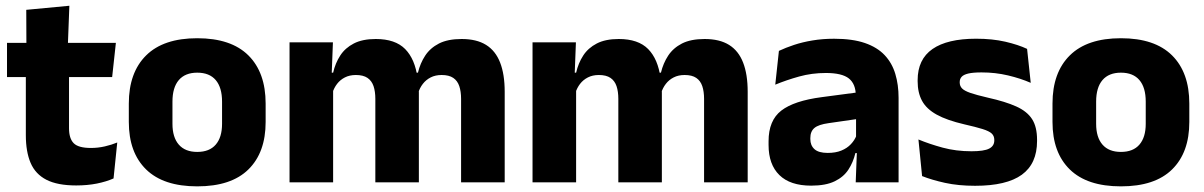

<svg xmlns="http://www.w3.org/2000/svg" viewBox="-20 -640 4228 674"><path d="M247.5 11Q182 11 143.2 -8.8Q104.4 -28.6 87.5 -68Q70.7 -107.4 70.7 -165.5V-440.1H222.3V-189.9Q222.3 -153.9 238.7 -137.3Q255 -120.6 299.3 -120.6Q324.1 -120.6 348 -126.1Q371.9 -131.6 391.6 -139.8L378.6 -13.6Q353.2 -2.3 319.9 4.4Q286.7 11 247.5 11ZM4.6 -369.5V-489.6H386.8L373.7 -369.5ZM72.7 -478.7 72.2 -605.5 223.5 -619.8 218.1 -478.7Z M672.4 14.2Q553.7 14.2 492.9 -45.2Q432.2 -104.6 432.2 -211.9V-276.5Q432.2 -385.4 493.1 -445.6Q554 -505.8 672.4 -505.8Q791.2 -505.8 851.9 -445.6Q912.5 -385.4 912.5 -276.5V-211.9Q912.5 -104.6 852 -45.2Q791.6 14.2 672.4 14.2ZM672.4 -106.7Q715.2 -106.7 737.3 -132.3Q759.5 -157.9 759.5 -205.5V-283.2Q759.5 -332.8 737.3 -358.9Q715.2 -384.9 672.4 -384.9Q630 -384.9 607.7 -358.9Q585.4 -332.8 585.4 -283.2V-205.5Q585.4 -157.9 607.7 -132.3Q630 -106.7 672.4 -106.7Z M1598.6 0V-293Q1598.6 -318.8 1592.3 -337.6Q1586 -356.4 1571.2 -366.5Q1556.3 -376.7 1530.5 -376.7Q1508.3 -376.7 1491.8 -368.2Q1475.3 -359.8 1464.4 -345.6Q1453.4 -331.4 1448 -313.5L1433.3 -385H1447.2Q1455.1 -418 1472.6 -444.7Q1490.1 -471.4 1521 -487.3Q1552 -503.1 1600.4 -503.1Q1653 -503.1 1686.3 -482.4Q1719.6 -461.7 1735.6 -420.4Q1751.7 -379.2 1751.7 -317.6V0ZM996.4 0V-491.4H1148.7L1143.6 -359.2L1149.4 -354.2V0ZM1297.6 0V-293Q1297.6 -318.8 1291.3 -337.6Q1284.9 -356.4 1270.1 -366.5Q1255.2 -376.7 1229.4 -376.7Q1207.2 -376.7 1190.7 -368.2Q1174.2 -359.8 1163.3 -345.6Q1152.4 -331.4 1146.9 -313.5L1123.3 -385H1149.5Q1157.1 -418.5 1174.4 -445.1Q1191.6 -471.7 1222.1 -487.4Q1252.6 -503.1 1299.1 -503.1Q1367.5 -503.1 1402.3 -467.8Q1437.1 -432.4 1445.8 -365.4Q1447.3 -355.6 1448.9 -341.2Q1450.4 -326.7 1450.4 -315.2V0Z M2451.6 0V-293Q2451.6 -318.8 2445.3 -337.6Q2439 -356.4 2424.2 -366.5Q2409.3 -376.7 2383.5 -376.7Q2361.3 -376.7 2344.8 -368.2Q2328.3 -359.8 2317.4 -345.6Q2306.4 -331.4 2301 -313.5L2286.3 -385H2300.2Q2308.1 -418 2325.6 -444.7Q2343.1 -471.4 2374 -487.3Q2405 -503.1 2453.4 -503.1Q2506 -503.1 2539.3 -482.4Q2572.6 -461.7 2588.6 -420.4Q2604.7 -379.2 2604.7 -317.6V0ZM1849.4 0V-491.4H2001.7L1996.6 -359.2L2002.4 -354.2V0ZM2150.6 0V-293Q2150.6 -318.8 2144.3 -337.6Q2137.9 -356.4 2123.1 -366.5Q2108.2 -376.7 2082.4 -376.7Q2060.2 -376.7 2043.7 -368.2Q2027.2 -359.8 2016.3 -345.6Q2005.4 -331.4 1999.9 -313.5L1976.3 -385H2002.5Q2010.1 -418.5 2027.4 -445.1Q2044.6 -471.7 2075.1 -487.4Q2105.6 -503.1 2152.1 -503.1Q2220.5 -503.1 2255.3 -467.8Q2290.1 -432.4 2298.8 -365.4Q2300.3 -355.6 2301.9 -341.2Q2303.4 -326.7 2303.4 -315.2V0Z M2983.9 0 2988.6 -123 2985.1 -130.7V-284L2984.2 -303.9Q2984.2 -345.1 2960 -364.5Q2935.8 -383.8 2879.3 -383.8Q2829.8 -383.8 2785.3 -371.4Q2740.8 -359 2701.5 -342.8L2714.3 -461.4Q2737.8 -472.5 2767.2 -482.3Q2796.7 -492.1 2832.1 -498Q2867.4 -504 2907.9 -504Q2972.5 -504 3016.1 -489Q3059.6 -474 3085.5 -446.4Q3111.5 -418.8 3122.9 -380.6Q3134.4 -342.5 3134.4 -296.4V0ZM2827.5 11.7Q2753.9 11.7 2716 -25.4Q2678 -62.6 2678 -131V-144.3Q2678 -217.1 2722.6 -251.7Q2767.3 -286.3 2864.8 -299L2996.8 -316.5L3005.8 -224.6L2888.8 -207.7Q2853.3 -202.8 2839 -190.8Q2824.6 -178.8 2824.6 -155.4V-151.8Q2824.6 -129.5 2839.1 -116.4Q2853.6 -103.2 2885.6 -103.2Q2913.5 -103.2 2933.6 -111.5Q2953.8 -119.8 2966.9 -133.8Q2980.1 -147.7 2986.6 -164.4L3008.1 -102.7H2982.8Q2975.1 -70.3 2958.2 -44.5Q2941.3 -18.6 2909.9 -3.5Q2878.6 11.7 2827.5 11.7Z M3402.9 12.2Q3344.3 12.2 3297.3 1.9Q3250.4 -8.5 3216.9 -21.9L3204.1 -150.4Q3242.5 -134.4 3289.2 -121.7Q3336 -109 3390.5 -109Q3434.2 -109 3452.3 -118.3Q3470.4 -127.6 3470.4 -147.1V-149Q3470.4 -162.7 3461.3 -171.3Q3452.2 -179.8 3429.2 -187Q3406.3 -194.2 3365.3 -203.5Q3303.8 -217.8 3268 -237.7Q3232.1 -257.6 3216.7 -286.2Q3201.3 -314.8 3201.3 -354.5V-358.6Q3201.3 -431.6 3253.4 -467.9Q3305.5 -504.1 3406.5 -504.1Q3463.5 -504.1 3509.1 -493.6Q3554.7 -483 3585.5 -468.4L3598.3 -349.2Q3562.7 -364.8 3518.4 -375.3Q3474.1 -385.8 3425.6 -385.8Q3396 -385.8 3379.2 -381.9Q3362.4 -377.9 3355.7 -370.3Q3349 -362.8 3349 -352.1V-350.3Q3349 -338.4 3356.9 -329.9Q3364.8 -321.4 3386.2 -313.9Q3407.6 -306.5 3447.7 -297.2Q3509.3 -283.5 3547.4 -266.3Q3585.4 -249.2 3603 -221.9Q3620.5 -194.7 3620.5 -149.3V-144.9Q3620.5 -65.4 3567 -26.6Q3513.5 12.2 3402.9 12.2Z M3914.9 14.2Q3796.2 14.2 3735.4 -45.2Q3674.7 -104.6 3674.7 -211.9V-276.5Q3674.7 -385.4 3735.6 -445.6Q3796.5 -505.8 3914.9 -505.8Q4033.7 -505.8 4094.4 -445.6Q4155 -385.4 4155 -276.5V-211.9Q4155 -104.6 4094.5 -45.2Q4034.1 14.2 3914.9 14.2ZM3914.9 -106.7Q3957.7 -106.7 3979.8 -132.3Q4002 -157.9 4002 -205.5V-283.2Q4002 -332.8 3979.8 -358.9Q3957.7 -384.9 3914.9 -384.9Q3872.5 -384.9 3850.2 -358.9Q3827.9 -332.8 3827.9 -283.2V-205.5Q3827.9 -157.9 3850.2 -132.3Q3872.5 -106.7 3914.9 -106.7Z"/></svg>

Font: Anek Bangla Medium
Style: Regular
Weight: 500
Designer: Sulekha Rajkumar (Bangla), Yesha Goshar (Latin)
Foundry: Ek Type
Version: Version 1.003